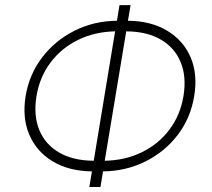

<svg xmlns="http://www.w3.org/2000/svg" viewBox="-20 -748 850 768"><path d="M458 -727.5H502.4L491.7 -665Q584 -664.1 648.7 -625.2Q713.4 -586.4 742.4 -518.8Q771.5 -451.2 756.8 -363.8Q742.7 -276.4 691.2 -208.7Q639.6 -141.1 562 -102.3Q484.4 -63.5 392.1 -62.5L381.8 0H337.4L347.7 -62.5Q255.9 -63.5 191.2 -102.3Q126.5 -141.1 97.4 -208.7Q68.4 -276.4 82.5 -363.8Q97.2 -451.2 148.9 -518.8Q200.7 -586.4 278.1 -625.2Q355.5 -664.1 447.8 -665ZM484.9 -622.6 398.9 -105Q480.5 -106.4 547.1 -138.9Q613.8 -171.4 657.5 -229.2Q701.2 -287.1 713.9 -363.8Q726.6 -441.4 702.6 -499.5Q678.7 -557.6 623 -589.8Q567.4 -622.1 484.9 -622.6ZM355 -105 440.4 -622.6Q359.4 -621.1 292.7 -588.6Q226.1 -556.2 182.4 -498.3Q138.7 -440.4 126 -363.8Q113.3 -286.1 137.2 -228Q161.1 -169.9 216.8 -137.7Q272.5 -105.5 355 -105Z"/></svg>

Font: Inter Extra Light
Style: Italic
Weight: 200
Italic angle: -9.39999°
Designer: Rasmus Andersson
Foundry: rsms
Version: Version 4.000;git-3c8e0fc